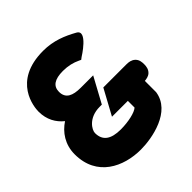

<svg xmlns="http://www.w3.org/2000/svg" viewBox="-169 -705 830 830"><g transform="rotate(-45 246.5 -289.5)"><path d="M3 -177C3 -41 115 11 220 11C289 11 427 -14 442 -118V-120V-187C452 -188 466 -190 476 -199C489 -211 491 -227 491 -240C491 -252 490 -269 477 -281C465 -292 450 -294 436 -294H295L232 -178H329V-137C314 -123 268 -112 220 -112C160 -112 130 -134 130 -180C130 -199 157 -246 225 -246H238L301 -362H225C177 -362 146 -375 146 -416C146 -451 171 -468 222 -468C254 -468 280 -461 301 -451L312 -446L321 -453C321 -453 427 -518 380 -544C335 -569 286 -590 223 -590C35 -590 23 -444 23 -418C23 -369 44 -333 75 -308C34 -281 3 -237 3 -177Z"/></g></svg>

Font: Charger Pro
Style: UltraNar
Weight: 900
Designer: Jasper
Foundry: Cannot Into Space Fonts
Version: Version 1.09